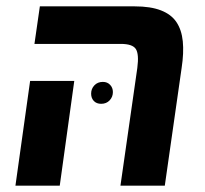

<svg xmlns="http://www.w3.org/2000/svg" viewBox="-20 -587 648 607"><path d="M360.8 0 414.1 -372.1Q419.9 -416 409.4 -432.1Q398.9 -448.2 361.8 -448.2H88.9L106 -566.9H405.8Q456.1 -566.9 488.8 -554.2Q521.5 -541.5 537.8 -517.1Q554.2 -492.7 557.9 -456.3Q561.5 -419.9 554.2 -372.1L501 0ZM28.8 0 75.2 -331.1H214.8L168.9 0ZM299.8 -258.8Q316.4 -258.8 326.7 -269.8Q336.9 -280.8 336.9 -295.9Q336.9 -309.6 328.1 -318.8Q319.3 -328.1 305.2 -328.1Q288.6 -328.1 278.3 -317.1Q268.1 -306.2 268.1 -291Q268.1 -276.9 276.6 -267.8Q285.2 -258.8 299.8 -258.8Z"/></svg>

Font: FiraGO SemiBold
Style: Italic
Weight: 600
Italic angle: -8°
Designer: bBox Type GmbH
Foundry: bBox Type GmbH
Version: Version 1.001;PS 001.001;hotconv 1.0.88;makeotf.lib2.5.64775